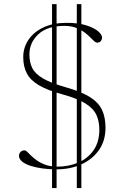

<svg xmlns="http://www.w3.org/2000/svg" viewBox="-20 -828 629 950"><path d="M237.5 102.5V-807.5H260V102.5ZM360 102.5V-807.5H382.5V102.5ZM258.5 10Q223.5 10 190.5 5.5Q157.5 1 131.2 -7.5Q105 -16 89.5 -28.5Q74 -41 74 -57.5Q74 -67.5 81.2 -75.8Q88.5 -84 102 -84Q108.5 -84 119.8 -71.8Q131 -59.5 149.8 -43.8Q168.5 -28 196.5 -15.8Q224.5 -3.5 264.5 -3.5Q320.5 -3.5 367.5 -23.8Q414.5 -44 443 -84.8Q471.5 -125.5 471.5 -186.5Q471.5 -227.5 457 -259.2Q442.5 -291 403.2 -315.8Q364 -340.5 289.5 -361Q215 -381 172.8 -406Q130.5 -431 112.8 -464.8Q95 -498.5 95 -545.5Q95 -592.5 120.8 -631Q146.5 -669.5 194.5 -692.2Q242.5 -715 310 -715Q369.5 -715 408.2 -702.2Q447 -689.5 466 -672.8Q485 -656 485 -642.5Q485 -633 479 -625Q473 -617 460.5 -617Q452.5 -617 440.2 -629.8Q428 -642.5 409.5 -658.8Q391 -675 363.5 -687.5Q336 -700 298 -700Q214.5 -700 170 -658.8Q125.5 -617.5 125.5 -558.5Q125.5 -519.5 139.8 -491Q154 -462.5 193 -439.8Q232 -417 306 -396Q380.5 -375 423.2 -348.8Q466 -322.5 484 -285.8Q502 -249 502 -196Q502 -132 469.8 -85.8Q437.5 -39.5 382.5 -14.8Q327.5 10 258.5 10Z"/></svg>

Font: Newsreader 60pt ExtraLight
Style: Regular
Weight: 250
Designer: Hugues Gentile
Foundry: Production Type
Version: Version 1.003